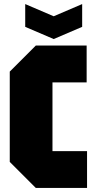

<svg xmlns="http://www.w3.org/2000/svg" viewBox="-20 -924 468 944"><path d="M28 -128V-572L156 -700H406V-519H238V-181H408V0H156ZM384 -904V-792L244 -732L104 -792V-904L244 -844Z"/></svg>

Font: Tektur Condensed ExtraBold
Style: Regular
Weight: 800
Width: 3
Designer: Adam Jagosz
Foundry: Adam Jagosz
Version: Version 1.005;gftools[0.9.30]